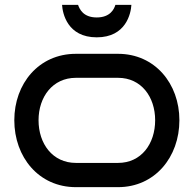

<svg xmlns="http://www.w3.org/2000/svg" viewBox="-20 -772 799 792"><path d="M720 -276C720 -427 619 -550 467 -550H293C140 -550 39 -427 39 -276C39 -124 140 0 293 0H467C619 0 720 -124 720 -276ZM620 -276C620 -179 563 -100 467 -100H293C197 -100 139 -179 139 -276C139 -372 197 -451 293 -451H467C563 -451 620 -372 620 -276ZM522 -752H456C451 -735 435 -700 379 -700C323 -700 308 -735 302 -752H236C238 -717 258 -618 379 -618C500 -618 520 -717 522 -752Z"/></svg>

Font: Bruno Ace SC
Style: Regular
Weight: 400
Designer: Astigmatic (AOETI)
Foundry: Astigmatic (AOETI)
Version: Version 1.000